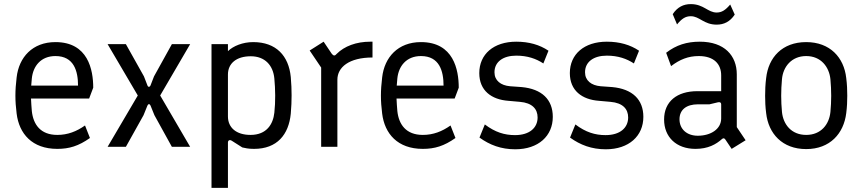

<svg xmlns="http://www.w3.org/2000/svg" viewBox="-20 -715 4201 935"><path d="M259 10C317 10 363 -4 418 -43L394 -104C353 -75 310 -58 259 -58C177 -58 142 -109 135 -174C133 -195 132 -216 131 -235H414L434 -288C434 -375 409 -510 250 -510C138 -510 72 -436 61 -338C57 -305 55 -277 55 -249C55 -221 57 -194 61 -162C73 -64 136 10 259 10ZM132 -298 135 -333C141 -393 179 -442 250 -442C340 -442 360 -369 360 -298Z M504 0H593L679 -154L698 -201C702 -210 709 -210 713 -201L732 -154L817 0H906L760 -250L906 -500H817L730 -343L713 -299C709 -290 701 -290 698 -299L681 -343L593 -500H504L651 -250Z M1010 200H1090V-21C1090 -31 1098 -36 1108 -30L1160 3C1175 6 1187 10 1217 10C1330 10 1386 -60 1396 -161C1399 -195 1400 -223 1400 -251C1400 -279 1399 -306 1396 -340C1386 -443 1325 -510 1213 -510C1162 -510 1116 -491 1090 -466V-500H1010ZM1200 -58C1130 -58 1090 -94 1090 -148V-352C1090 -406 1131 -441 1201 -441C1271 -441 1310 -396 1316 -333C1321 -280 1322 -220 1316 -166C1310 -111 1279 -58 1200 -58Z M1544 0H1623V-327C1623 -387 1679 -435 1794 -435V-512H1783C1715 -512 1657 -490 1620 -453C1611 -442 1604 -442 1595 -454L1556 -512L1488 -469L1544 -386Z M2039 10C2097 10 2143 -4 2198 -43L2174 -104C2133 -75 2090 -58 2039 -58C1957 -58 1922 -109 1915 -174C1913 -195 1912 -216 1911 -235H2194L2214 -288C2214 -375 2189 -510 2030 -510C1918 -510 1852 -436 1841 -338C1837 -305 1835 -277 1835 -249C1835 -221 1837 -194 1841 -162C1853 -64 1916 10 2039 10ZM1912 -298 1915 -333C1921 -393 1959 -442 2030 -442C2120 -442 2140 -369 2140 -298Z M2489 12C2602 12 2672 -53 2672 -146C2672 -230 2619 -282 2520 -291L2464 -295C2418 -299 2388 -323 2388 -363C2388 -414 2430 -444 2494 -444C2549 -444 2591 -429 2626 -406L2651 -468C2608 -497 2556 -512 2494 -512C2384 -512 2314 -451 2314 -359C2314 -274 2373 -230 2456 -224L2512 -219C2572 -214 2598 -184 2598 -143C2598 -93 2559 -57 2488 -57C2437 -57 2391 -71 2341 -109L2315 -45C2365 -9 2420 12 2489 12Z M2930 12C3043 12 3113 -53 3113 -146C3113 -230 3060 -282 2961 -291L2905 -295C2859 -299 2829 -323 2829 -363C2829 -414 2871 -444 2935 -444C2990 -444 3032 -429 3067 -406L3092 -468C3049 -497 2997 -512 2935 -512C2825 -512 2755 -451 2755 -359C2755 -274 2814 -230 2897 -224L2953 -219C3013 -214 3039 -184 3039 -143C3039 -93 3000 -57 2929 -57C2878 -57 2832 -71 2782 -109L2756 -45C2806 -9 2861 12 2930 12Z M3512 -36 3543 10 3611 -32 3568 -96V-353C3568 -444 3508 -512 3388 -512C3325 -512 3273 -496 3224 -458L3248 -393C3290 -425 3331 -442 3383 -442C3457 -442 3492 -403 3492 -348V-271H3376C3277 -271 3214 -221 3214 -133C3214 -48 3273 10 3367 10C3428 10 3467 -12 3496 -38C3502 -43 3507 -43 3512 -36ZM3378 -54C3324 -54 3289 -87 3289 -134C3289 -181 3323 -207 3379 -207H3435L3477 -217C3487 -219 3492 -215 3492 -207V-138C3492 -87 3442 -54 3378 -54ZM3256 -646 3277 -596C3300 -624 3318 -636 3344 -636C3387 -636 3407 -595 3470 -595C3505 -595 3535 -609 3558 -644L3536 -693C3513 -666 3495 -654 3470 -654C3427 -654 3407 -695 3344 -695C3309 -695 3279 -681 3256 -646Z M3906 11C4022 11 4089 -65 4101 -164C4105 -195 4106 -222 4106 -249C4106 -276 4105 -304 4101 -335C4090 -435 4022 -510 3906 -510C3789 -510 3722 -435 3711 -335C3707 -304 3706 -275 3706 -248C3706 -222 3707 -195 3711 -164C3722 -65 3789 11 3906 11ZM3906 -58C3834 -58 3794 -109 3788 -170C3783 -223 3783 -274 3788 -329C3793 -389 3834 -442 3906 -442C3978 -442 4018 -389 4024 -329C4029 -273 4029 -223 4024 -170C4018 -109 3978 -58 3906 -58Z"/></svg>

Font: Finlandica
Style: Regular
Weight: 400
Designer: Niklas Ekholm, Juho Hiilivirta, Jaakko Suomalainen
Foundry: Helsinki Type Studio
Version: Version 2.000;Glyphs 3.2 (3202)